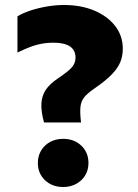

<svg xmlns="http://www.w3.org/2000/svg" viewBox="-20 -735 553 770"><path d="M156.5 -243.8Q144.6 -287.2 146 -318.8Q147.4 -350.4 163.6 -374.8Q179.9 -399.1 213.2 -421.2Q257.5 -451.1 270.1 -467.3Q282.8 -483.5 282.8 -503.5Q282.8 -534.1 260.4 -548.9Q238 -563.8 194.5 -563.8Q158.8 -563.8 126.7 -555Q94.6 -546.2 50 -524.2V-669.5Q71 -682.5 102.2 -692.8Q133.5 -703.1 168.8 -709.1Q204 -715 236.8 -715Q304.8 -715 358.1 -692.6Q411.4 -670.2 441.9 -630.8Q472.5 -591.2 472.5 -539.8Q472.5 -510.4 462.3 -485.6Q452.1 -460.8 427 -435.2Q401.9 -409.8 356.8 -378.8Q330.2 -360.4 317.6 -344.6Q304.9 -328.9 302.6 -306.1Q300.2 -283.2 305 -243.8ZM233.2 15Q189.2 15 160.5 -12.3Q131.8 -39.6 131.8 -81.2Q131.8 -109.4 144.8 -131.2Q157.9 -153.1 180.9 -165.7Q203.9 -178.2 233.2 -178.2Q277.4 -178.2 306.1 -150.9Q334.8 -123.6 334.8 -81.2Q334.8 -53.5 321.7 -31.8Q308.6 -10.1 285.6 2.4Q262.6 15 233.2 15Z"/></svg>

Font: Geologica-Sharp
Style: Regular
Weight: 100
Designer: Sindre Bremnes, Frode Helland
Foundry: Monokrom Skriftforlag AS
Version: Version 1.010;gftools[0.9.28]